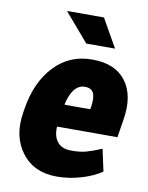

<svg xmlns="http://www.w3.org/2000/svg" viewBox="-84 -795 667 867"><g transform="rotate(10 249.5 -361.5)"><path d="M292 -411.1Q236.3 -411.1 214.8 -317.9L216.3 -315.4H332.5L335 -328.1Q341.3 -370.1 331.5 -390.6Q321.8 -411.1 292 -411.1ZM236.3 10.3Q130.9 10.3 75.2 -63.5Q19.5 -137.2 37.1 -246.6L40 -265.1Q59.6 -390.6 129.9 -464.8Q200.2 -539.1 304.7 -538.1Q409.2 -538.1 458 -473.1Q506.8 -408.2 489.3 -298.8L475.6 -212.4H199.7L198.7 -210Q196.3 -168 216.3 -142.6Q236.3 -117.2 277.8 -116.7Q319.3 -116.2 347.7 -124Q376 -131.8 418.5 -149.4L440.4 -48.8Q404.3 -23.4 349.6 -6.8Q294.9 9.8 236.3 10.3ZM395.5 -604.5H263.7L154.3 -731.9L155.3 -734.4H321.8Z"/></g></svg>

Font: Roboto-BlackItalic
Style: Italic
Weight: 900
Italic angle: -12°
Designer: Google
Version: Version 1.100141; 2013